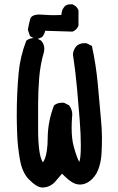

<svg xmlns="http://www.w3.org/2000/svg" viewBox="-20 -838 540 878"><path d="M342.8 -97.7Q349.6 -114.3 349.6 -175.8Q349.6 -223.6 344.2 -292.5Q338.9 -361.3 332 -436.5Q325.2 -511.7 313.5 -589.8Q315.4 -611.3 330.1 -627.9Q344.7 -640.6 366.2 -640.6Q369.1 -640.6 375 -640.6L400.4 -627.9Q418.9 -542 426.8 -458L441.4 -295.9Q446.3 -246.1 446.3 -208Q446.3 -169.9 444.3 -136.7Q442.4 -103.5 433.6 -75.2Q423.8 -42 402.3 -20.5Q376 5.9 345.7 5.9Q327.1 5.9 309.6 -4.9Q292 -15.6 273.4 -34.2L263.7 -43.9Q232.4 -6.8 229.5 -3.9Q205.1 19.5 173.8 19.5Q148.4 19.5 111.3 -18.6Q81.1 -49.8 70.8 -109.9Q60.5 -169.9 58.6 -223.1Q56.6 -276.4 56.6 -309.6Q56.6 -412.1 65.4 -505.9Q72.3 -579.1 99.6 -650.4L100.6 -652.3Q115.2 -664.1 136.7 -664.1Q139.6 -664.1 145.5 -664.1L168 -652.3Q182.6 -635.7 182.6 -615.2Q182.6 -608.4 181.6 -602.5Q164.1 -543.9 159.2 -481.4Q154.3 -418.9 154.3 -361.3V-250Q154.3 -130.9 174.8 -97.7Q175.8 -96.7 175.8 -95.7Q179.7 -99.6 185.1 -111.8Q190.4 -124 194.3 -149.4Q198.2 -174.8 198.2 -210Q199.2 -284.2 226.6 -354.5L227.5 -356.4Q242.2 -368.2 263.7 -368.2Q266.6 -368.2 272.5 -368.2L295.9 -356.4Q310.5 -336.9 310.5 -314.5Q310.5 -308.6 309.6 -302.7Q307.6 -276.4 307.6 -252.9Q307.6 -202.1 317.4 -167Q333 -111.3 342.8 -97.7ZM176.8 -94.7ZM118.2 -751Q124 -771.5 161.1 -771.5Q170.9 -771.5 189.5 -770Q208 -768.6 228.5 -768.6Q249 -768.6 260.7 -769.5Q260.7 -769.5 260.7 -771Q260.7 -772.5 261.2 -775.4Q261.7 -778.3 262.2 -781.7Q262.7 -785.2 263.7 -788.1Q264.6 -791 265.6 -793.5Q266.6 -795.9 268.6 -798.8Q272.5 -805.7 277.3 -810.5Q287.1 -818.4 302.7 -818.4Q310.5 -818.4 313.5 -817.4Q316.4 -816.4 318.4 -814.5Q332 -807.6 338.9 -791V-720.7Q331.1 -701.2 313.5 -694.3L311.5 -693.4L186.5 -697.3Q183.6 -681.6 171.9 -668L145.5 -657.2L117.2 -672.9L107.4 -702.1Q113.3 -734.4 118.2 -751Z"/></svg>

Font: JasonHandwriting2
Style: SemiBold
Weight: 600
Version: Version 1.04.7